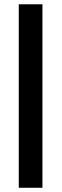

<svg xmlns="http://www.w3.org/2000/svg" viewBox="-20 -888 291 908"><path d="M68.8 0V-867.7H180.7V0Z"/></svg>

Font: Antonio SemiBold
Style: Regular
Weight: 600
Designer: Vernon Adams
Foundry: Vernon Adams
Version: Version 1.002